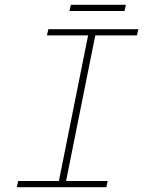

<svg xmlns="http://www.w3.org/2000/svg" viewBox="-20 -782 640 802"><path d="M50 0 56 -26H226L348 -634H176L182 -660H558L552 -634H378L256 -26H430L424 0ZM270 -736 276 -762H506L500 -736Z"/></svg>

Font: Source Code Pro ExtraLight ExtraLight
Style: Italic
Weight: 250
Italic angle: -11°
Monospace: yes
Version: Version 1.016;hotconv 1.0.116;makeotfexe 2.5.65601